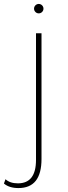

<svg xmlns="http://www.w3.org/2000/svg" viewBox="-65 -681 348 976"><path d="M28.5 275Q5.5 275 -13 269.2Q-31.5 263.5 -45 252L-37 230Q-14.5 251 26 251Q118 251 118 132V-512H146V127Q146 201 116.8 238Q87.5 275 28.5 275ZM132 -613Q125.5 -613 120 -616.2Q114.5 -619.5 111.2 -625Q108 -630.5 108 -637Q108 -643.5 111.2 -649Q114.5 -654.5 120 -657.8Q125.5 -661 132 -661Q138.5 -661 144 -657.8Q149.5 -654.5 152.8 -649Q156 -643.5 156 -637Q156 -630.5 152.8 -625Q149.5 -619.5 144 -616.2Q138.5 -613 132 -613Z"/></svg>

Font: Spartan Thin Thin
Style: Regular
Weight: 250
Version: Version 1.004